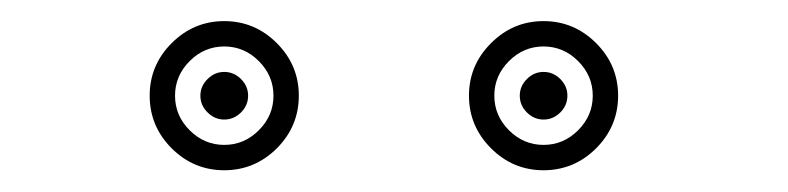

<svg xmlns="http://www.w3.org/2000/svg" viewBox="-20 -798 743 181"><path d="M459.8 -740.4Q446 -726.6 446 -707.8Q446 -689 459.8 -675.2Q473.6 -661.4 492.4 -661.4Q511.2 -661.4 525 -675.2Q538.8 -689 538.8 -707.8Q538.8 -726.6 525 -740.4Q511.2 -754.2 492.4 -754.2Q473.6 -754.2 459.8 -740.4ZM158.8 -740.4Q145 -726.6 145 -707.8Q145 -689 158.8 -675.2Q172.6 -661.4 191.4 -661.4Q210.2 -661.4 224 -675.2Q237.8 -689 237.8 -707.8Q237.8 -726.6 224 -740.4Q210.2 -754.2 191.4 -754.2Q172.6 -754.2 158.8 -740.4ZM476.7 -692Q470 -698.7 470 -707.8Q470 -716.8 476.7 -723.5Q483.4 -730.2 492.4 -730.2Q501.5 -730.2 508.2 -723.5Q514.9 -716.8 514.9 -707.8Q514.9 -698.7 508.2 -692Q501.5 -685.3 492.4 -685.3Q483.4 -685.3 476.7 -692ZM422.1 -707.8Q422.1 -736.6 442.9 -757.3Q463.6 -778.1 492.4 -778.1Q521.2 -778.1 542 -757.3Q562.7 -736.6 562.7 -707.8Q562.7 -679 542 -658.2Q521.2 -637.5 492.4 -637.5Q463.6 -637.5 442.9 -658.2Q422.1 -679 422.1 -707.8ZM175.7 -692Q168.9 -698.7 168.9 -707.8Q168.9 -716.8 175.7 -723.5Q182.4 -730.2 191.4 -730.2Q200.4 -730.2 207.2 -723.5Q213.9 -716.8 213.9 -707.8Q213.9 -698.7 207.2 -692Q200.4 -685.3 191.4 -685.3Q182.4 -685.3 175.7 -692ZM121.1 -707.8Q121.1 -736.6 141.8 -757.3Q162.6 -778.1 191.4 -778.1Q220.2 -778.1 241 -757.3Q261.7 -736.6 261.7 -707.8Q261.7 -679 241 -658.2Q220.2 -637.5 191.4 -637.5Q162.6 -637.5 141.8 -658.2Q121.1 -679 121.1 -707.8Z"/></svg>

Font: itsadzokeS01
Style: Regular
Weight: 600
Width: 6
Version: Version 0.46